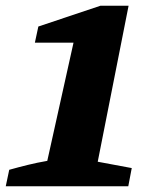

<svg xmlns="http://www.w3.org/2000/svg" viewBox="-55 -646 501 666"><path d="M-35 0 -23 -57Q9 -66 41.5 -74Q74 -82 109 -88L200 -498H66L78 -554L293 -626H391L284 -85L402 -63L390 0Z"/></svg>

Font: Piazzolla Thin Black
Style: Italic
Weight: 900
Italic angle: -11.3°
Version: Version 2.005